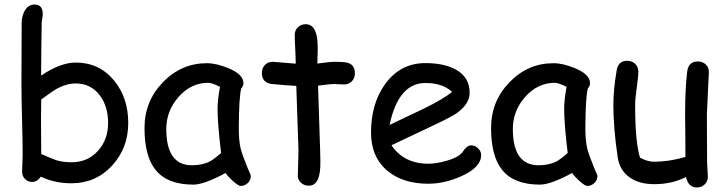

<svg xmlns="http://www.w3.org/2000/svg" viewBox="-20 -789 3196 848"><path d="M295.9 20.5Q221.2 20.5 160.2 -8.8Q144.5 14.6 122.1 14.6Q103.5 14.6 90.6 1.7Q77.6 -11.2 77.6 -30.8Q77.6 -43.5 78.9 -68.4Q80.1 -93.3 80.1 -106Q80.1 -157.7 77.4 -261Q74.7 -364.3 74.7 -416Q74.7 -451.7 75.2 -551Q75.7 -650.4 75.7 -686.5Q75.7 -715.8 87.9 -739.3Q104 -769 132.3 -769Q168.9 -769 168.9 -726.6Q168.9 -719.7 166.5 -706.5Q164.1 -693.4 164.1 -686.5L162.6 -579.6L161.6 -455.1Q204.1 -483.9 242.4 -498.3Q280.8 -512.7 314.5 -512.7Q419.4 -512.7 484.9 -432.1Q546.4 -356.4 546.4 -246.1Q546.4 -134.8 474.6 -57.1Q402.8 20.5 295.9 20.5ZM314.5 -420.4Q274.4 -420.4 232.4 -397.9Q211.9 -386.7 162.1 -349.6L161.1 -265.1L161.6 -189L162.1 -108.9Q185.5 -98.1 228 -81.5Q258.3 -72.3 295.9 -72.3Q366.7 -72.3 412.1 -122.1Q457.5 -171.9 457.5 -246.1Q457.5 -318.8 420.9 -367.7Q381.3 -420.4 314.5 -420.4Z M1042.5 32.2Q1033.2 32.2 1008.8 10.7Q986.8 -9.3 976.1 -24.9Q929.2 0.5 893.6 13.4Q857.9 26.4 834 26.4Q719.7 26.4 667.5 -38.1Q618.2 -98.6 618.2 -223.6Q618.2 -341.8 699.5 -425.8Q780.8 -509.8 893.6 -509.8Q936 -509.8 988.8 -487.8Q1055.2 -460.4 1055.2 -421.9Q1055.2 -408.7 1045.4 -398.4Q1040.5 -379.9 1037.8 -337.4Q1035.2 -294.9 1034.7 -228.5Q1034.2 -168 1043 -132.8Q1047.9 -111.3 1073.7 -46.9Q1077.1 -38.1 1085 -21L1087.9 -12.7Q1087.9 6.8 1074.2 19.5Q1060.5 32.2 1042.5 32.2ZM940.9 -307.1Q940.9 -328.1 943.6 -352.8Q946.3 -377.4 951.7 -405.3Q933.6 -414.6 920.7 -418.9Q907.7 -423.3 899.9 -423.3Q824.2 -423.3 769.3 -361.6Q714.4 -299.8 714.4 -219.2Q714.4 -139.2 742.7 -99.1Q771 -59.1 827.6 -59.1Q874.5 -59.1 907.2 -76.2Q924.8 -85.4 956.5 -113.3Q940.9 -242.7 940.9 -307.1Z M1499.5 -416Q1489.3 -416 1475.3 -417Q1461.4 -418 1451.2 -418Q1439.9 -418 1384.8 -410.6L1394 -122.1L1394.5 -100.6L1395 -75.7Q1397 31.2 1343.8 31.2Q1324.2 31.2 1309.8 18.6Q1295.4 5.9 1295.4 -13.2Q1295.4 -31.7 1296.9 -68.8Q1298.3 -106 1298.3 -124.5L1288.6 -409.7Q1252.9 -411.1 1180.2 -418Q1136.7 -423.8 1136.7 -466.3Q1136.7 -487.8 1149.9 -502Q1163.1 -516.1 1183.6 -516.1L1286.1 -507.8Q1286.1 -532.7 1283.9 -574.5Q1281.7 -616.2 1281.7 -634.8Q1281.7 -655.3 1295.9 -668.7Q1310.1 -682.1 1330.6 -682.1Q1374.5 -682.1 1381.8 -610.4Q1383.3 -592.3 1383.3 -566.9L1382.3 -538.6L1381.8 -508.3Q1442.4 -516.1 1451.2 -516.1Q1502 -516.1 1517.6 -511.2Q1547.4 -501.5 1547.4 -465.3Q1547.4 -443.8 1533.9 -429.9Q1520.5 -416 1499.5 -416Z M1872.1 22.5Q1761.7 22.5 1693.4 -32.7Q1618.7 -93.8 1618.7 -203.6Q1618.7 -330.6 1680.2 -416.5Q1747.1 -510.3 1858.9 -510.3Q1939.9 -510.3 1991.2 -482.9Q2054.2 -449.2 2054.2 -379.4Q2054.2 -330.6 1999 -290.5Q1974.6 -272.9 1895.5 -235.8L1709 -147.5Q1736.3 -106.9 1777.1 -86.4Q1817.9 -65.9 1872.1 -65.9Q1905.8 -65.9 1951.2 -78.6Q2008.8 -94.7 2025.4 -120.8Q2042 -147 2061 -147Q2078.1 -147 2091.6 -134Q2105 -121.1 2105 -104Q2105 -49.8 2017.6 -10.7Q1942.9 22.5 1872.1 22.5ZM1858.9 -422.4Q1799.3 -422.4 1759.8 -376.2Q1720.2 -330.1 1700.7 -237.3L1850.6 -308.6Q1939 -351.6 1976.6 -383.3Q1934.6 -422.4 1858.9 -422.4Z M2573.2 32.2Q2564 32.2 2539.6 10.7Q2517.6 -9.3 2506.8 -24.9Q2460 0.5 2424.3 13.4Q2388.7 26.4 2364.7 26.4Q2250.5 26.4 2198.2 -38.1Q2148.9 -98.6 2148.9 -223.6Q2148.9 -341.8 2230.2 -425.8Q2311.5 -509.8 2424.3 -509.8Q2466.8 -509.8 2519.5 -487.8Q2585.9 -460.4 2585.9 -421.9Q2585.9 -408.7 2576.2 -398.4Q2571.3 -379.9 2568.6 -337.4Q2565.9 -294.9 2565.4 -228.5Q2564.9 -168 2573.7 -132.8Q2578.6 -111.3 2604.5 -46.9Q2607.9 -38.1 2615.7 -21L2618.7 -12.7Q2618.7 6.8 2605 19.5Q2591.3 32.2 2573.2 32.2ZM2471.7 -307.1Q2471.7 -328.1 2474.4 -352.8Q2477.1 -377.4 2482.4 -405.3Q2464.4 -414.6 2451.4 -418.9Q2438.5 -423.3 2430.7 -423.3Q2355 -423.3 2300 -361.6Q2245.1 -299.8 2245.1 -219.2Q2245.1 -139.2 2273.4 -99.1Q2301.8 -59.1 2358.4 -59.1Q2405.3 -59.1 2438 -76.2Q2455.6 -85.4 2487.3 -113.3Q2471.7 -242.7 2471.7 -307.1Z M3102.1 -285.2Q3102.1 -250 3102.5 -179.7Q3103 -109.4 3103 -74.2Q3103 -63.5 3104.7 -41.5Q3106.4 -19.5 3106.4 -8.8Q3106.4 12.2 3092.3 25.6Q3078.1 39.1 3057.6 39.1Q3020 39.1 3009.8 -7.3Q2948.7 24.4 2869.1 24.4Q2805.2 24.4 2763.2 -3.9Q2716.8 -35.2 2708 -95.2Q2689 -224.6 2689 -325.7Q2689 -392.6 2703.6 -478Q2710.4 -520.5 2750 -520.5Q2771 -520.5 2785.2 -507.1Q2799.3 -493.7 2799.3 -472.7Q2799.3 -450.2 2792.2 -400.9Q2785.2 -351.6 2785.2 -325.7Q2785.2 -244.1 2790.5 -186Q2795.9 -127.9 2806.6 -92.8Q2822.8 -84 2838.4 -79.3Q2854 -74.7 2869.1 -74.7Q2934.6 -74.7 3007.3 -95.7L3006.8 -194.8L3005.9 -289.6Q3005.9 -395 3015.1 -472.7Q3020.5 -517.6 3062.5 -517.6Q3083.5 -517.6 3097.7 -503.9Q3111.8 -490.2 3110.8 -469.7Z"/></svg>

Font: YBG Kramawirya
Style: Regular
Weight: 400
Designer: R.S. Wihananto
Foundry: R.S. Wihananto
Version: Version 2.0.1